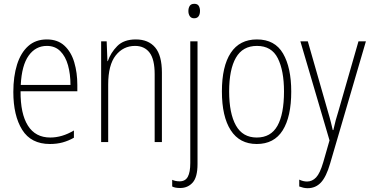

<svg xmlns="http://www.w3.org/2000/svg" viewBox="-20 -797 1946 1008"><path d="M226 -590Q283 -590 318.5 -557Q354 -524 370 -469.5Q386 -415 386 -351V-318H88Q87 -200 126.5 -137.5Q166 -75 244 -75Q306 -75 368 -112V-74Q340 -58 309.5 -49.5Q279 -41 242 -41Q143 -41 96.5 -115.5Q50 -190 50 -314Q50 -396 69.5 -458Q89 -520 128 -555Q167 -590 226 -590ZM226 -556Q167 -556 130.5 -505Q94 -454 89 -351H350Q350 -408 337 -454.5Q324 -501 296.5 -528.5Q269 -556 226 -556Z M693 -590Q759 -590 794.5 -548Q830 -506 830 -416V-51H792V-407Q792 -486 765 -521Q738 -556 689 -556Q627 -556 587.5 -506Q548 -456 548 -353V-51H511V-580H540L544 -476H546Q561 -520 595.5 -555Q630 -590 693 -590Z M969 -739Q969 -755 976 -766Q983 -777 1000 -777Q1017 -777 1023.5 -766Q1030 -755 1030 -740Q1030 -722 1022.5 -711.5Q1015 -701 999 -701Q984 -701 976.5 -712Q969 -723 969 -739ZM926 190Q912 190 901.5 188Q891 186 884 182V147Q901 155 923 155Q953 155 966 131Q979 107 979 59V-580H1017V64Q1017 133 991.5 161.5Q966 190 926 190Z M1509 -316Q1509 -184 1464 -112.5Q1419 -41 1328 -41Q1238 -41 1191.5 -113Q1145 -185 1145 -317Q1145 -449 1191.5 -519.5Q1238 -590 1329 -590Q1423 -590 1466 -516Q1509 -442 1509 -316ZM1183 -317Q1183 -202 1218.5 -138.5Q1254 -75 1328 -75Q1402 -75 1436.5 -136.5Q1471 -198 1471 -317Q1471 -426 1438.5 -491Q1406 -556 1329 -556Q1254 -556 1218.5 -494Q1183 -432 1183 -317Z M1557 -580H1596L1700 -217Q1713 -173 1718 -152Q1723 -131 1727 -114H1730Q1736 -141 1742.5 -165.5Q1749 -190 1758 -218L1862 -580H1901L1713 62Q1693 131 1665 161Q1637 191 1595 191Q1583 191 1572.5 188.5Q1562 186 1551 182V146Q1572 156 1592 156Q1619 156 1639.5 134.5Q1660 113 1677 55L1710 -60Z"/></svg>

Font: Noto Sans Tamil UI Condensed ExtraLight
Style: Regular
Weight: 200
Width: 3
Designer: Jelle Bosma - Monotype Design Team
Foundry: Monotype Imaging Inc.
Version: Version 2.004; ttfautohint (v1.8.4.7-5d5b)